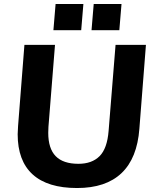

<svg xmlns="http://www.w3.org/2000/svg" viewBox="-20 -938 786 967"><path d="M69 -262Q69 -275 71 -303L103 -712H257L224 -299Q223 -288 223 -269Q223 -190 260.5 -151.5Q298 -113 375 -113Q443 -113 481.5 -151.5Q520 -190 527 -279L562 -712H715L682 -290Q671 -141 592 -66Q513 9 368 9Q220 9 144.5 -59.5Q69 -128 69 -262ZM260 -918H400L389 -786H249ZM452 -918H592L581 -786H441Z"/></svg>

Font: Muli ExtraBold
Style: Italic
Weight: 800
Italic angle: -4.541°
Designer: Vernon Adams
Foundry: Vernon Adams
Version: Version 2.000